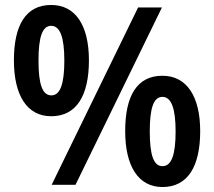

<svg xmlns="http://www.w3.org/2000/svg" viewBox="-20 -744 862 773"><path d="M186 -724C84 -724 36 -643 36 -501C36 -360 89 -276 186 -276C288 -276 338 -359 338 -501C338 -642 284 -724 186 -724ZM632 -714H536L188 0H284ZM186 -640C222 -640 239 -594 239 -500C239 -405 222 -360 187 -360C150 -360 135 -406 135 -500C135 -594 150 -640 186 -640ZM634 -439C532 -439 484 -359 484 -216C484 -75 537 9 634 9C736 9 786 -74 786 -216C786 -357 731 -439 634 -439ZM634 -354C670 -354 687 -307 687 -215C687 -122 671 -75 634 -75C598 -75 583 -121 583 -215C583 -308 598 -354 634 -354Z"/></svg>

Font: Noto Sans Ethiopic SemiCondensed SemiBold
Style: Regular
Weight: 600
Width: 4
Designer: Monotype Design Team
Foundry: Monotype Imaging Inc.
Version: Version 2.102